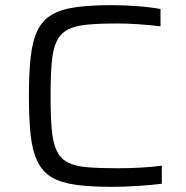

<svg xmlns="http://www.w3.org/2000/svg" viewBox="-20 -716 720 744"><path d="M413 8Q330 8 273 0Q216 -8 180.5 -29Q145 -50 125.5 -89.5Q106 -129 99 -191Q92 -253 92 -344Q92 -434 99 -496Q106 -558 125 -597.5Q144 -637 180 -658.5Q216 -680 273 -688Q330 -696 413 -696Q460 -696 513 -692Q566 -688 602 -681V-614Q563 -619 517 -622Q471 -625 437 -625Q365 -625 317.5 -620.5Q270 -616 242 -601Q214 -586 199.5 -555.5Q185 -525 180.5 -474Q176 -423 176 -344Q176 -265 180.5 -214Q185 -163 199.5 -132.5Q214 -102 242 -87Q270 -72 317.5 -68Q365 -64 437 -64Q478 -64 525 -66.5Q572 -69 607 -74V-4Q569 1 514 4.5Q459 8 413 8Z"/></svg>

Font: Saira Expanded
Style: Regular
Weight: 400
Width: 7
Designer: Hector Gatti with collaboration of the Omnibus-Type team
Foundry: Omnibus-Type
Version: Version 1.100; ttfautohint (v1.8.3)